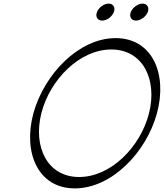

<svg xmlns="http://www.w3.org/2000/svg" viewBox="-20 -1027 907 1063"><path d="M610 -960C615 -972 615 -984 609 -993C604 -1002 594 -1007 582 -1007C569 -1007 555 -1002 543 -993C531 -984 521 -972 517 -960C512 -948 512 -936 518 -927C523 -918 533 -913 545 -913C558 -913 572 -918 584 -927C596 -936 606 -948 610 -960ZM798 -960C803 -972 802 -984 797 -993C792 -1002 781 -1007 769 -1007C757 -1007 743 -1002 731 -993C718 -984 709 -972 704 -960C699 -948 700 -936 705 -927C710 -918 720 -913 733 -913C745 -913 759 -918 771 -927C784 -936 793 -948 798 -960ZM849 -400C908 -617 824 -816 620 -816C417 -816 225 -617 165 -400C106 -183 190 16 394 16C598 16 790 -183 849 -400ZM209 -400C256 -586 421 -753 596 -753C772 -753 852 -586 805 -400C758 -214 594 -47 418 -47C242 -47 162 -214 209 -400Z"/></svg>

Font: Nupuram ExtraLight Oblique
Style: Regular
Weight: 200
Designer: Santhosh Thottingal (santhosh.thottingal@gmail.com)
Foundry: SMC
Version: Version 1.000